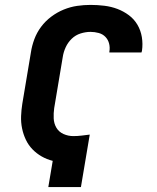

<svg xmlns="http://www.w3.org/2000/svg" viewBox="-20 -763 640 783"><path d="M177 0 195 -107Q171 -113 150 -125Q129 -137 112.5 -154Q96 -171 85.5 -193Q75 -215 70 -239.5Q65 -264 66 -289.5Q67 -315 71 -340L106 -549Q110 -576 120 -603Q130 -630 147.5 -653.5Q165 -677 189 -695Q213 -713 240 -724Q267 -735 294.5 -739Q322 -743 349 -743Q378 -743 406 -739.5Q434 -736 459 -726.5Q484 -717 505.5 -701Q527 -685 540.5 -662Q554 -639 558.5 -611.5Q563 -584 559 -556Q558 -554 558 -552.5Q558 -551 557 -549H426Q426 -550 426 -550.5Q426 -551 426 -552Q429 -569 425 -585Q421 -601 410 -612.5Q399 -624 382.5 -628.5Q366 -633 349 -633Q329 -633 308.5 -626.5Q288 -620 272.5 -605Q257 -590 248 -570.5Q239 -551 236 -531L201 -322Q198 -301 199 -280Q200 -259 210 -242Q220 -225 239 -216.5Q258 -208 279 -208Q296 -208 312.5 -210Q329 -212 345 -214H346L310 0Z"/></svg>

Font: Iosevka Curly XBdExObl
Style: Regular
Weight: 800
Width: 7
Italic angle: -9°
Monospace: yes
Designer: Belleve Invis
Foundry: Belleve Invis
Version: Version 11.1.0; ttfautohint (v1.8.3)